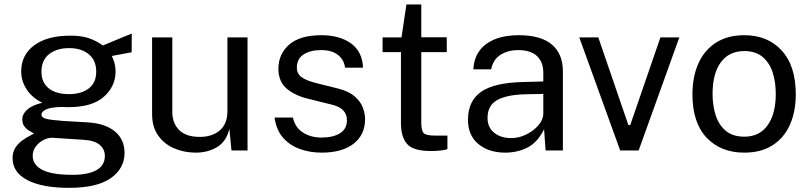

<svg xmlns="http://www.w3.org/2000/svg" viewBox="-20 -688 3706 878"><path d="M295 171Q173.5 171 105.5 135.8Q37.5 100.5 37.5 35Q37.5 7 50.5 -12.8Q63.5 -32.5 81.5 -45.5Q99.5 -58.5 115 -66.2Q130.5 -74 135.5 -77.5Q126.5 -82.5 113.8 -90Q101 -97.5 91.5 -110Q82 -122.5 82 -142.5Q82 -167 105 -187.2Q128 -207.5 173.5 -218Q127.5 -240.5 102.2 -278.8Q77 -317 77 -361.5Q77 -437 136.8 -481Q196.5 -525 302 -525Q352.5 -525 386.8 -513.2Q421 -501.5 450.5 -480Q461.5 -484.5 487.8 -495.5Q514 -506.5 541.2 -517.8Q568.5 -529 582.5 -534.5L582 -449L491.5 -432Q508.5 -397 508.5 -361.5Q508.5 -293 455 -245.5Q401.5 -198 293 -198Q287 -198 277.8 -198.2Q268.5 -198.5 262 -199Q209 -197.5 189.2 -187Q169.5 -176.5 169.5 -164.5Q169.5 -150 191.8 -144.5Q214 -139 268 -135Q287.5 -134 316.2 -132.2Q345 -130.5 380.5 -128.5Q461.5 -123.5 505.5 -87Q549.5 -50.5 549.5 11.5Q549.5 82 486.8 126.5Q424 171 295 171ZM296 -257.5Q351.5 -257.5 385.8 -283.5Q420 -309.5 420 -360.5Q420 -412.5 385.8 -440.2Q351.5 -468 296 -468Q239 -468 204.2 -440.2Q169.5 -412.5 169.5 -360.5Q169.5 -311.5 202.5 -284.5Q235.5 -257.5 296 -257.5ZM311.5 111.5Q383 111.5 421.2 90Q459.5 68.5 459.5 25Q459.5 -5.5 436 -25.5Q412.5 -45.5 365 -48.5L220 -58Q200.5 -59 179.5 -48.2Q158.5 -37.5 144 -18.5Q129.5 0.5 129.5 24.5Q129.5 66 173.8 88.8Q218 111.5 311.5 111.5Z M874 10Q820 9.5 775 -10.2Q730 -30 702.8 -69Q675.5 -108 675.5 -166V-517H768V-175.5Q768 -125 799.2 -93.5Q830.5 -62 893.5 -62Q950.5 -62 985.2 -91.8Q1020 -121.5 1020 -180.5V-517H1112V0H1038.5L1029 -99Q1015 -40.5 972 -15Q929 10.5 874 10Z M1450.5 10Q1396.5 10 1350.2 -7Q1304 -24 1273.5 -59.2Q1243 -94.5 1235.5 -150.5H1319.5Q1329.5 -105 1365.2 -82Q1401 -59 1450 -59Q1502.5 -59 1534.5 -78.5Q1566.5 -98 1566.5 -138.5Q1566.5 -193 1497.5 -209.5L1390.5 -236Q1328 -251 1290.8 -283Q1253.5 -315 1253 -372.5Q1253 -440.5 1302.2 -483.8Q1351.5 -527 1450 -527Q1534 -527 1585.8 -489Q1637.5 -451 1640 -378.5H1558Q1553 -415.5 1525 -437.2Q1497 -459 1449 -459Q1399.5 -459 1368.5 -439.2Q1337.5 -419.5 1337.5 -378Q1337.5 -350.5 1359.8 -334.8Q1382 -319 1424.5 -308.5L1528.5 -282.5Q1576 -270 1602.2 -247Q1628.5 -224 1639 -196.5Q1649.5 -169 1649.5 -143.5Q1649.5 -72 1597.2 -31Q1545 10 1450.5 10Z M2023 -449.5H1906.5V-128Q1906.5 -86.5 1919.8 -77.2Q1933 -68 1969.5 -68H2026V-6Q2016 -2.5 1996.8 0Q1977.5 2.5 1949.5 2.5Q1869 2.5 1841.2 -30Q1813.5 -62.5 1813.5 -125V-449.5H1729.5V-517H1816L1838.5 -667.5H1906.5V-517.5H2023Z M2290.5 10Q2215 10 2167.5 -29.5Q2120 -69 2120 -140Q2120 -226 2179.8 -268Q2239.5 -310 2372.5 -313L2464.5 -315.5V-356Q2464.5 -403.5 2436 -431.2Q2407.5 -459 2348 -459Q2303.5 -458.5 2269.5 -437.8Q2235.5 -417 2226 -371H2144.5Q2148.5 -446.5 2203.5 -486.8Q2258.5 -527 2352.5 -527Q2453 -527 2503.5 -484.5Q2554 -442 2554 -361V0H2475L2468 -97Q2438 -36.5 2392 -13.2Q2346 10 2290.5 10ZM2318 -56.5Q2353 -56.5 2386.5 -73Q2420 -89.5 2442.2 -115.2Q2464.5 -141 2464.5 -170V-258.5L2388 -257Q2299 -255.5 2254.2 -230.8Q2209.5 -206 2209.5 -149Q2209.5 -105 2240 -80.8Q2270.5 -56.5 2318 -56.5Z M3086.5 -517 2900.5 0H2816L2629 -517H2716L2853.5 -116H2862L3000 -517Z M3383.5 10Q3276 10 3211.2 -58.5Q3146.5 -127 3146.5 -256.5Q3146.5 -337.5 3174 -398.5Q3201.5 -459.5 3254.5 -493.2Q3307.5 -527 3384 -527Q3490.5 -527 3554.8 -457Q3619 -387 3619 -256.5Q3619 -177.5 3592.2 -117.5Q3565.5 -57.5 3513 -23.8Q3460.5 10 3383.5 10ZM3384 -63Q3453 -63 3490.2 -115.2Q3527.5 -167.5 3527.5 -258.5Q3527.5 -314 3512.8 -358.2Q3498 -402.5 3466.2 -428.5Q3434.5 -454.5 3384 -454.5Q3313.5 -454.5 3276 -402.8Q3238.5 -351 3238.5 -258.5Q3238.5 -204 3253.2 -159.5Q3268 -115 3300 -89Q3332 -63 3384 -63Z"/></svg>

Font: Public Sans
Style: Regular
Weight: 400
Designer: The Public Sans project authors (U.S. Web Design System). Libre Franklin designed by Pablo Impallari and Rodrigo Fuenzal
Version: Version 1.008; ttfautohint (v1.8.1) -l 8 -r 50 -G 200 -x 14 